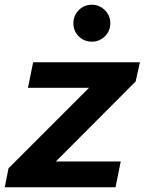

<svg xmlns="http://www.w3.org/2000/svg" viewBox="-36 -791 611 811"><path d="M555 -528 537 -447 200 -109H474L452 0H-16L0 -80L340 -420H82L104 -528ZM274 -693Q274 -725 296.5 -748Q319 -771 352 -771Q384 -771 407 -748Q430 -725 430 -693Q430 -660 407 -637.5Q384 -615 352 -615Q319 -615 296.5 -637.5Q274 -660 274 -693Z"/></svg>

Font: Nacelle Bold
Style: Italic
Weight: 700
Italic angle: -12°
Designer: Sora Sagano
Foundry: Sora Sagano
Version: Version 1.000;FEAKit 1.0